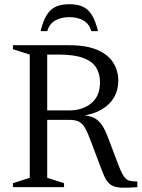

<svg xmlns="http://www.w3.org/2000/svg" viewBox="-20 -890 673 913"><path d="M309 -365Q372.5 -365 414 -399Q455.5 -433 455.5 -498.5Q455.5 -540 436.8 -569.5Q418 -599 374.8 -614.8Q331.5 -630.5 258.5 -630.5H133.5L135 -675H307Q392 -675 443.8 -652.2Q495.5 -629.5 519 -591.2Q542.5 -553 542.5 -506Q542.5 -462.5 522.8 -427.8Q503 -393 464.5 -370Q426 -347 369.5 -339V-342.5Q404 -340.5 426 -330Q448 -319.5 463.8 -296.8Q479.5 -274 494 -235L545.5 -99.5Q559 -65 570.5 -49.5Q582 -34 596.8 -30.5Q611.5 -27 633 -27V0Q587.5 3.5 559.2 2.5Q531 1.5 514.2 -7Q497.5 -15.5 486.2 -33.2Q475 -51 463.5 -82L412 -218.5Q397.5 -258 385.2 -280Q373 -302 356.2 -311Q339.5 -320 311.5 -320H135L133.5 -365ZM204.5 -675V-44.5L284.5 -19V0H41.5V-19L121.5 -44.5V-630.5L41.5 -656V-675ZM309.5 -808.5Q270.5 -808.5 242.5 -792.5Q214.5 -776.5 205 -742H173Q185 -791 202.5 -819Q220 -847 246 -858.5Q272 -870 309.5 -870Q347.5 -870 373.2 -858.5Q399 -847 416.5 -819Q434 -791 446 -742H414Q404.5 -776.5 376.8 -792.5Q349 -808.5 309.5 -808.5Z"/></svg>

Font: Newsreader 24pt
Style: Regular
Weight: 400
Designer: Hugues Gentile
Foundry: Production Type
Version: Version 1.003